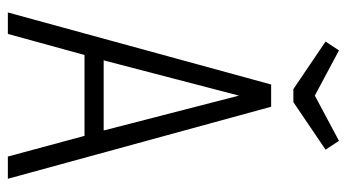

<svg xmlns="http://www.w3.org/2000/svg" viewBox="-222 -682 904 501"><g transform="rotate(90 230.5 -432.0)"><path d="M13 0H69L124 -200H335L389 0H447L259 -687H201ZM138 -250 230 -603 321 -250ZM247 -745 371 -829 348 -864 230 -801 112 -864 89 -829 213 -745Z"/></g></svg>

Font: Secuela Light
Style: Regular
Weight: 300
Designer: Fernando Haro
Foundry: deFharo
Version: Version 1.708